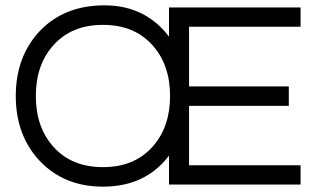

<svg xmlns="http://www.w3.org/2000/svg" viewBox="-20 -690 1184 718"><path d="M612 -553V-662H1104V-590H687V-367H1060V-294H687V-72H1104V0H612V-108Q524 8 365 8Q218 8 126 -91Q39 -186 39 -331Q39 -476 126 -571Q218 -670 370.5 -670Q523 -670 612 -553ZM365 -65Q483 -65 551 -142Q616 -215 616 -331Q616 -447 551 -520Q483 -597 365 -597Q247 -597 179 -520Q114 -447 114 -331Q114 -215 179 -142Q247 -65 365 -65Z"/></svg>

Font: Questrial
Style: Regular
Weight: 400
Designer: Joe Prince
Foundry: Joe Prince
Version: Version 1.002